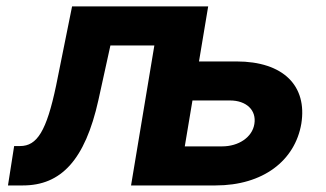

<svg xmlns="http://www.w3.org/2000/svg" viewBox="-20 -565 992 585"><path d="M4.3 0H49.7C165.5 0 239 -76.7 279.8 -259.9L316.4 -426.5H450.3L379.3 0H636.7C781.6 0 878.9 -75.6 898.1 -188.2C916.5 -302.9 844.1 -377.8 700.3 -377.8H586.3L614.3 -545.5H199.6L150.9 -304C121.8 -165.8 93 -120 41.2 -120H23.1ZM543 -119 566.4 -258.9H680.8C730.5 -258.9 762.1 -229.4 755 -187.1C748.6 -147 707.4 -119 656.6 -119Z"/></svg>

Font: Margiela Sans
Style: Bold Italic
Weight: 700
Italic angle: -9.39999°
Designer: Stefan Endress, Andreas Faust
Version: Version 1.100;FEAKit 1.0